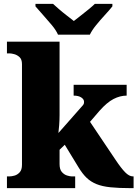

<svg xmlns="http://www.w3.org/2000/svg" viewBox="-20 -976 714 996"><path d="M16 0V-61H31Q40 -61 55 -65Q70 -69 82 -82Q94 -95 94 -121V-643Q94 -668 81.5 -679.5Q69 -691 54 -695Q39 -699 31 -699H16V-760H289V-379Q289 -354 287 -327Q285 -300 283 -286L410 -430Q415 -436 415.5 -441Q416 -446 416 -448Q416 -461 401.5 -470.5Q387 -480 362 -480V-536H637V-480Q603 -480 569 -462.5Q535 -445 496 -401L447 -344L580 -146Q608 -104 629 -82.5Q650 -61 669 -61H673V0H659Q596 0 553 -4.5Q510 -9 480.5 -21Q451 -33 429.5 -53.5Q408 -74 388 -107L316 -225L289 -199V-125Q289 -97 301 -83.5Q313 -70 328 -65.5Q343 -61 351 -61H370V0ZM281 -796Q271 -819 249 -845.5Q227 -872 203.5 -898Q180 -924 164 -943V-956H255Q266 -946 285.5 -929Q305 -912 326.5 -895.5Q348 -879 363 -867Q378 -879 399.5 -895.5Q421 -912 441.5 -929Q462 -946 472 -956H563V-943Q548 -924 524 -898Q500 -872 478.5 -845.5Q457 -819 446 -796Z"/></svg>

Font: Noto Serif Black
Style: Regular
Weight: 900
Designer: Monotype Design Team
Foundry: Monotype Imaging Inc.
Version: Version 2.014; ttfautohint (v1.8.4.7-5d5b)